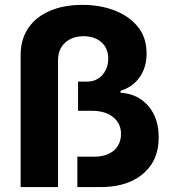

<svg xmlns="http://www.w3.org/2000/svg" viewBox="-20 -757 704 777"><path d="M63.5 0Q63.5 -133.8 63.5 -535.2Q63.5 -597.7 94.7 -643.6Q125 -688.5 181.6 -712.9Q238.3 -737.3 313.5 -737.3Q384.8 -737.3 443.4 -714.8Q502 -692.4 538.1 -648.4Q573.2 -605.5 573.2 -540Q573.2 -484.4 544.9 -444.3Q516.6 -404.3 467.8 -389.6Q467.8 -387.7 467.8 -381.8Q539.1 -377 581.1 -327.1Q623 -277.3 622.1 -200.2Q622.1 -136.7 592.8 -91.8Q562.5 -46.9 510.7 -23.4Q458 0 388.7 0Q356.4 0 293 0Q293 -31.2 293 -123Q310.5 -123 364.3 -123Q396.5 -123 419.9 -134.8Q444.3 -145.5 457 -167Q469.7 -187.5 469.7 -214.8Q469.7 -257.8 437.5 -283.2Q406.2 -308.6 351.6 -308.6Q333 -308.6 295.9 -308.6Q295.9 -338.9 295.9 -426.8Q305.7 -426.8 333 -426.8Q359.4 -426.8 377.9 -439.5Q397.5 -452.1 407.2 -472.7Q418 -493.2 418 -518.6Q418.9 -558.6 392.6 -584Q365.2 -610.4 318.4 -610.4Q272.5 -610.4 243.2 -584Q214.8 -557.6 214.8 -512.7Q214.8 -341.8 214.8 0Q176.8 0 63.5 0Z"/></svg>

Font: DeepSea
Style: Bold
Weight: 700
Designer: Stem
Version: Version 3.019;git-0a5106e0b